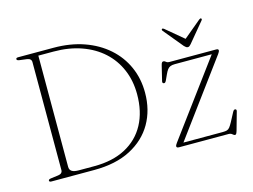

<svg xmlns="http://www.w3.org/2000/svg" viewBox="-97 -866 1377 1045"><g transform="rotate(-15 592.0 -343.0)"><path d="M64.5 -8Q64.5 -15 78.5 -17L121 -22.5Q132.5 -24 138.8 -30Q145 -36 145 -45.5V-654.5Q145 -664 138.8 -670Q132.5 -676 121 -677.5L78.5 -683Q64.5 -685 64.5 -692Q64.5 -696 67.2 -698Q70 -700 76.5 -700H275.5Q370 -700 446.8 -673Q523.5 -646 579 -597Q634.5 -548 664.2 -481.5Q694 -415 694 -335.5Q694 -238.5 650.8 -163Q607.5 -87.5 523.8 -43.8Q440 0 318 0H76.5Q70 0 67.2 -2.2Q64.5 -4.5 64.5 -8ZM324 -20Q427.5 -20 500.2 -58.8Q573 -97.5 611.5 -168.8Q650 -240 650 -338.5Q650 -414.5 623.2 -477.2Q596.5 -540 546.8 -585.2Q497 -630.5 427 -655.2Q357 -680 270.5 -680H185V-53Q185 -36.5 197.2 -28.2Q209.5 -20 236.5 -20ZM1132.5 -435 820.5 -12 806.5 -18.5H1046.5Q1062 -18.5 1071 -21.2Q1080 -24 1087 -33Q1094 -42 1103.5 -59.5L1130.5 -110.5Q1134 -116.5 1136.8 -118.5Q1139.5 -120.5 1142.5 -120.5Q1147.5 -120.5 1149.5 -117.2Q1151.5 -114 1150 -108.5L1121 -5Q1117.5 6 1114.8 10Q1112 14 1108.5 14Q1102 14 1094.8 7Q1087.5 0 1074 0H796.5Q788 0 785 -2.5Q782 -5 782 -8.5Q782 -12 784 -16.2Q786 -20.5 791 -27L1100.5 -445.5L1104.5 -443H890.5Q875 -443 865.2 -439Q855.5 -435 848.8 -426Q842 -417 834.5 -400.5L820.5 -370Q817 -363 814.2 -360.5Q811.5 -358 808 -358Q803 -358 800.5 -361.5Q798 -365 799.5 -371L819.5 -453.5Q822.5 -466.5 825.8 -470.2Q829 -474 834 -474Q840.5 -474 847 -468Q853.5 -462 866 -462H1127.5Q1135.5 -462 1138.5 -459.8Q1141.5 -457.5 1141.5 -453.5Q1141.5 -450.5 1139.5 -446.2Q1137.5 -442 1132.5 -435ZM984 -560 884 -643.5Q880.5 -646 878 -647Q875.5 -648 872.5 -646Q870.5 -644.5 870.5 -641.5Q870.5 -638.5 873.5 -635L963.5 -526Q969 -520.5 973.5 -517.2Q978 -514 983.5 -514Q989 -514 993 -517.2Q997 -520.5 1002 -526L1092.5 -635Q1095.5 -638.5 1095.5 -641.5Q1095.5 -644.5 1093.5 -646Q1091.5 -648 1088.5 -647Q1085.5 -646 1082 -643.5L982 -560Z"/></g></svg>

Font: Fraunces Thin
Style: Regular
Weight: 250
Version: Version 1.000;[b76b70a41]